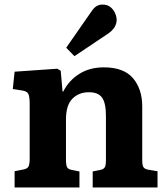

<svg xmlns="http://www.w3.org/2000/svg" viewBox="-20 -821 735 841"><path d="M44 0V-71L84 -79Q99 -82 104.5 -91Q110 -100 110 -127V-366Q110 -398 104 -410Q98 -422 75 -425L36 -431L44 -507L231 -520L246 -511L254 -420H257Q282 -469 327.5 -497.5Q373 -526 435 -526Q522 -526 562.5 -478.5Q603 -431 603 -355V-118Q603 -97 608.5 -88.5Q614 -80 633 -77L670 -71V0H386V-70L416 -76Q433 -79 438.5 -87.5Q444 -96 444 -118V-313Q444 -370 427 -393.5Q410 -417 370 -417Q325 -417 297 -388.5Q269 -360 269 -298V-121Q269 -99 273.5 -89.5Q278 -80 293 -77L328 -70V0ZM306 -575 270 -612 380 -770Q392 -788 403.5 -794.5Q415 -801 429 -801Q451 -801 464.5 -789.5Q478 -778 484.5 -762.5Q491 -747 491 -734Q491 -700 454 -674Z"/></svg>

Font: Literata 12pt
Style: Bold
Weight: 700
Designer: Latin by Veronika Burian and Jose Scaglione. Greek by Irene Vlachou. Cyrillic by Vera Evstafieva.
Foundry: TypeTogether
Version: Version 3.002